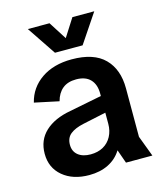

<svg xmlns="http://www.w3.org/2000/svg" viewBox="-110 -805 762 899"><g transform="rotate(-15 270.5 -355.5)"><path d="M212 12Q133 12 84 -29Q35 -70 35 -138Q35 -204 79.5 -245.5Q124 -287 203 -301L406 -341V-261L247 -227Q205 -218 182.5 -200Q160 -182 160 -148Q160 -116 182.5 -98Q205 -80 243 -80Q278 -80 304 -94.5Q330 -109 344.5 -136Q359 -163 359 -197V-344Q359 -388 335.5 -412.5Q312 -437 267 -437Q226 -437 201 -416.5Q176 -396 166 -358L48 -383Q65 -452 124 -492.5Q183 -533 271 -533Q378 -533 430 -480.5Q482 -428 482 -336V-101L520 0H392L369 -65H368Q345 -28 305 -8Q265 12 212 12ZM204 -583 110 -723H215L296 -596H245L326 -723H432L338 -583Z"/></g></svg>

Font: TikTok Sans 24pt SemiBold
Style: Regular
Weight: 600
Version: Version 4.000